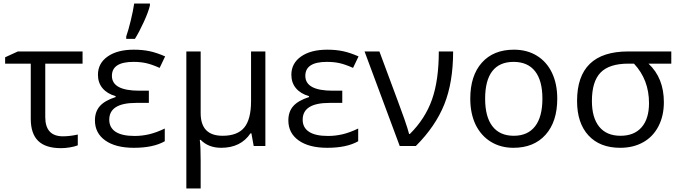

<svg xmlns="http://www.w3.org/2000/svg" viewBox="-20 -826 3841 1086"><path d="M9 -502V-466H154V-154Q154 -70 196 -29Q238 12 325 12Q349 12 376 7.5Q403 3 420 -4V-65Q375 -55 336 -55Q236 -55 236 -164V-466H447V-535H81Z M743 -606Q767 -644 793.5 -702Q820 -760 828 -795V-806H739Q733 -765 719.5 -709.5Q706 -654 694 -620V-606ZM613 -397Q613 -476 735 -476Q774 -476 806 -469Q838 -462 883 -442L914 -507Q866 -528 826 -536.5Q786 -545 737 -545Q644 -545 589 -506.5Q534 -468 534 -403Q534 -358 560 -327Q586 -296 634 -282V-277Q572 -257 544.5 -225.5Q517 -194 517 -145Q517 -73 575.5 -31.5Q634 10 737 10Q847 10 912 -27V-99Q864 -76 823.5 -66.5Q783 -57 741 -57Q670 -57 634 -80.5Q598 -104 598 -149Q598 -244 750 -244H822V-313H768Q613 -313 613 -397Z M1034 -535V240H1115V84Q1115 -1 1110 -35H1115Q1159 10 1231 10Q1342 10 1397 -72H1402L1415 0H1481V-535H1400V-254Q1400 -151 1361.5 -104.5Q1323 -58 1239 -58Q1115 -58 1115 -186V-535Z M1707 -397Q1707 -476 1829 -476Q1868 -476 1900 -469Q1932 -462 1977 -442L2008 -507Q1960 -528 1920 -536.5Q1880 -545 1831 -545Q1738 -545 1683 -506.5Q1628 -468 1628 -403Q1628 -358 1654 -327Q1680 -296 1728 -282V-277Q1666 -257 1638.5 -225.5Q1611 -194 1611 -145Q1611 -73 1669.5 -31.5Q1728 10 1831 10Q1941 10 2006 -27V-99Q1958 -76 1917.5 -66.5Q1877 -57 1835 -57Q1764 -57 1728 -80.5Q1692 -104 1692 -149Q1692 -244 1844 -244H1916V-313H1862Q1707 -313 1707 -397Z M2332 0Q2443 -111 2493 -235.5Q2543 -360 2543 -535H2462Q2462 -372 2423.5 -263Q2385 -154 2298 -68H2294Q2287 -96 2267 -153.5Q2247 -211 2233 -247L2126 -535H2042L2241 0Z M2887 -545Q2771 -545 2705.5 -471.5Q2640 -398 2640 -268Q2640 -184 2670 -121Q2701 -58 2756.5 -24Q2812 10 2884 10Q3000 10 3066 -64Q3132 -138 3132 -268Q3132 -352 3102 -414.5Q3072 -477 3016.5 -511Q2961 -545 2887 -545ZM2885 -476Q2965 -476 3006.5 -423Q3048 -370 3048 -268Q3048 -165 3006.5 -111.5Q2965 -58 2886 -58Q2807 -58 2765.5 -111.5Q2724 -165 2724 -268Q2724 -371 2764.5 -423.5Q2805 -476 2885 -476Z M3648 -466H3777V-535H3533Q3244 -535 3244 -255Q3244 -130 3308.5 -60Q3373 10 3488 10Q3563 10 3619 -22Q3674 -53 3704.5 -112Q3735 -171 3735 -248Q3735 -385 3648 -466ZM3534 -466H3566Q3651 -375 3651 -243Q3651 -154 3609 -106Q3567 -58 3490 -58Q3411 -58 3369.5 -109Q3328 -160 3328 -255Q3328 -365 3377 -415.5Q3426 -466 3534 -466Z"/></svg>

Font: OpenSansMMV
Style: Regular
Weight: 400
Designer: Steve Matteson
Foundry: Ascender Corporation
Version: Version 4.000